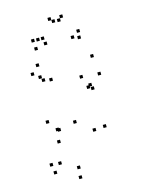

<svg xmlns="http://www.w3.org/2000/svg" viewBox="-147 -890 913 1200"><g transform="rotate(-15 310.0 -290.5)"><path d="M462 -47.5V-67.5H442V-47.5ZM514 -373V-393H494V-373ZM498.5 -491.5V-511.5H478.5V-491.5ZM400 -383V-403H380V-383ZM181 -98.5V-118.5H161V-98.5ZM171 -103.5V-123.5H151V-103.5ZM213 -415V-435H193V-415ZM154.5 -523.5V-543.5H134.5V-523.5ZM110 -477.5V-497.5H90V-477.5ZM166.5 -424V-444H146.5V-424ZM151 -447.5V-467.5H131V-447.5ZM123 -165V-185H103V-165ZM160 -27.5V-47.5H140V-27.5ZM288.5 -121V-141H268.5V-121ZM426 -309.5V-329.5H406V-309.5ZM450.5 -295.5V-315.5H430.5V-295.5ZM441 -320.5V-340.5H421V-320.5ZM393.5 -41.5V-61.5H373.5V-41.5ZM238.5 160V140H218.5V160ZM132 104V84H112V104ZM77.5 100V80H57.5V100ZM89 153.5V133.5H69V153.5ZM233 222V202H213V222ZM238 -642V-662H218V-642ZM356 -761V-781H336V-761ZM321.5 -764V-784H301.5V-764ZM411.5 -636V-656H391.5V-636ZM451 -624.5V-644.5H431V-624.5ZM455.5 -665V-685H435.5V-665ZM376.5 -780.5V-800.5H356.5V-780.5ZM301 -783V-803H281V-783ZM198.5 -677.5V-697.5H178.5V-677.5ZM229 -677.5V-697.5H209V-677.5ZM166.5 -679V-699H146.5V-679ZM172.5 -625.5V-645.5H152.5V-625.5Z"/></g></svg>

Font: Monaspace Radon Dots Var
Style: Regular
Weight: 400
Designer: Riley Cran and the Lettermatic Team
Version: Version 1.100 (Monaspace Radon Dots)